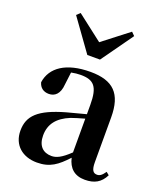

<svg xmlns="http://www.w3.org/2000/svg" viewBox="-154 -937 893 1053"><g transform="rotate(20 292.5 -410.5)"><path d="M466 15C522 15 558 -5 582 -53L565 -67C547 -41 535 -34 520 -34C498 -34 486 -48 486 -95V-356C486 -494 428 -552 295 -552C154 -552 72 -496 59 -406C67 -376 89 -360 120 -360C154 -360 182 -382 186 -439L195 -512C215 -516 232 -518 250 -518C327 -518 355 -488 355 -381V-327L245 -298C93 -255 43 -204 43 -118C43 -34 103 16 187 16C263 16 304 -16 358 -74C371 -18 405 15 466 15ZM133 -837 113 -818 246 -633H320L452 -818L433 -837L283 -721ZM355 -104C306 -57 277 -45 250 -45C201 -45 169 -75 169 -136C169 -203 206 -248 277 -277C297 -284 325 -293 355 -301Z"/></g></svg>

Font: Noto Serif CJK HK
Style: Bold
Weight: 700
Designer: Ryoko NISHIZUKA 西塚涼子 (kana & ideographs); Frank Grießhammer (Latin, Greek & Cyrillic); Wenlong ZHANG 张文龙 (bopomofo); San
Foundry: Adobe
Version: Version 2.001;hotconv 1.1.0;makeotfexe 2.6.0